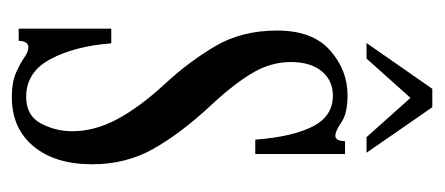

<svg xmlns="http://www.w3.org/2000/svg" viewBox="-223 -481 714 308"><g transform="rotate(90 134.0 -327.0)"><path d="M136 11Q111.5 11 96.5 4.2Q81.5 -2.5 72.2 -9Q63 -15.5 56 -15.5Q46 -15.5 45.5 0H26V-148.5H49.5Q54 -90 74.8 -51Q95.5 -12 135.5 -12Q165.5 -12 178 -35.5Q190.5 -59 190.5 -86Q190.5 -122 171.2 -158Q152 -194 115.5 -233.5Q78.5 -273.5 53.8 -315.8Q29 -358 29 -414.5Q29 -471.5 60.8 -499.5Q92.5 -527.5 132.5 -527.5Q162 -527.5 176 -517.8Q190 -508 198 -508Q206 -508 206.5 -523.5H227V-379.5H204Q199.5 -439 183 -471.5Q166.5 -504 133.5 -504Q109 -504 94.2 -486Q79.5 -468 79.5 -436.5Q79.5 -403 98.8 -372Q118 -341 152.5 -304.5Q194.5 -259 219 -215.5Q243.5 -172 243.5 -118Q243.5 -58 214.5 -23.5Q185.5 11 136 11ZM49 -558 122.5 -663.5H152L225 -558H200L137 -628.5L74 -558Z"/></g></svg>

Font: Imbue 50pt
Style: Regular
Weight: 400
Designer: Tyler Finck
Foundry: Etcetera Type Company
Version: Version 1.102; ttfautohint (v1.8.3)